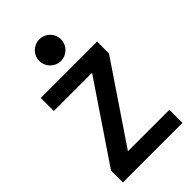

<svg xmlns="http://www.w3.org/2000/svg" viewBox="-280 -1046 1140 1140"><g transform="rotate(-45 290.0 -476.0)"><path d="M40 0H540V-110H192L523 -600V-700H50V-590H371L40 -100ZM199 -861C199 -811 240 -770 290 -770C341 -770 381 -811 381 -861C381 -912 341 -952 290 -952C240 -952 199 -912 199 -861Z"/></g></svg>

Font: CommitMono-dimboump
Style: Bold
Weight: 700
Monospace: yes
Designer: Eigil Nikolajsen
Foundry: Eigil Nikolajsen
Version: Version 1.143